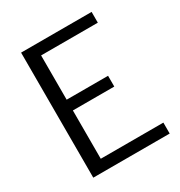

<svg xmlns="http://www.w3.org/2000/svg" viewBox="-174 -866 928 988"><g transform="rotate(-30 290.0 -371.5)"><path d="M94 0V-743H513V-679H176V-416H422V-352H176V-65H548V0Z"/></g></svg>

Font: Merriweather Sans Light
Style: Regular
Weight: 300
Designer: Eben Sorkin
Foundry: Eben Sorkin
Version: Version 2.001; ttfautohint (v1.8.3)